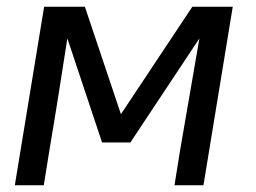

<svg xmlns="http://www.w3.org/2000/svg" viewBox="-20 -550 760 570"><path d="M24 0H110L127 -106Q141 -188 154 -270.5Q167 -353 180 -436L283 -127H367L572 -436Q558 -353 543.5 -271Q529 -189 515 -106L498 0H584L671 -530H551L339 -211L232 -530H111Z"/></svg>

Font: Iosevka Sparkle Oblique
Style: Regular
Weight: 400
Italic angle: -9°
Designer: Belleve Invis
Foundry: Belleve Invis
Version: Version 4.5.0; ttfautohint (v1.8.3)